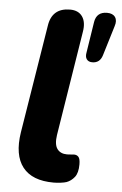

<svg xmlns="http://www.w3.org/2000/svg" viewBox="-52 -752 509 801"><g transform="rotate(5 202.0 -351.5)"><path d="M203 11Q113 11 73.5 -39.5Q34 -90 49 -186L122 -638Q133 -714 209 -714Q244 -714 260.5 -690.5Q277 -667 270 -626L200 -188Q194 -148 207.5 -129.5Q221 -111 249 -111Q259 -111 265.5 -112Q272 -113 278 -113Q290 -113 297 -105Q304 -97 304 -74Q304 -38 290 -20.5Q276 -3 257 4Q248 7 232.5 9Q217 11 203 11ZM320 -503Q304 -503 296.5 -513.5Q289 -524 293 -543L313 -671Q320 -714 364 -714Q388 -714 398 -699.5Q408 -685 400 -661L362 -536Q352 -503 320 -503Z"/></g></svg>

Font: Nunito ExtraBold
Style: Italic
Weight: 800
Italic angle: -9°
Designer: Vernon Adams
Foundry: Vernon Adams
Version: Version 3.601; ttfautohint (v1.8.2.53-6de2)